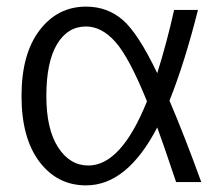

<svg xmlns="http://www.w3.org/2000/svg" viewBox="-20 -550 678 580"><path d="M492 -246Q538 -138 588 0H512Q470 -125 455 -165Q364 10 240 10Q153 10 99 -61.5Q45 -133 45 -260Q45 -387 99.5 -458.5Q154 -530 240 -530Q304 -530 350.5 -490Q397 -450 455 -329Q485 -425 506 -520H578Q538 -361 492 -246ZM424 -244Q370 -377 328.5 -423.5Q287 -470 240 -470Q184 -470 152 -416Q120 -362 120 -260Q120 -160 155.5 -105Q191 -50 247 -50Q346 -50 424 -244Z"/></svg>

Font: M PLUS 1p
Style: Regular
Weight: 400
Version: Version 1.062